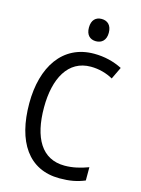

<svg xmlns="http://www.w3.org/2000/svg" viewBox="-137 -1004 803 1091"><g transform="rotate(15 265.0 -458.5)"><path d="M322 -796C356 -796 381 -817 381 -861C381 -906 356 -927 322 -927C288 -927 264 -906 264 -861C264 -818 287 -796 322 -796ZM324 10C383 10 426 2 472 -17V-95C426 -78 381 -67 333 -67C198 -67 135 -179 135 -357C135 -528 200 -649 333 -649C381 -649 427 -636 464 -615L498 -686C449 -711 393 -725 332 -725C147 -725 48 -572 48 -358C48 -133 141 10 324 10Z"/></g></svg>

Font: Noto Sans Mono Condensed
Style: Regular
Weight: 400
Width: 3
Designer: Monotype Design Team
Foundry: Monotype Imaging Inc.
Version: Version 2.014